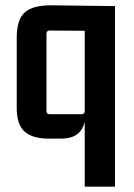

<svg xmlns="http://www.w3.org/2000/svg" viewBox="-20 -513 506 723"><path d="M178 -493 413 -490V190H299V-83L304 -96Q304 -46 282 -18.5Q260 9 209 9H164Q102 9 72.5 -17.5Q43 -44 43 -106V-371Q43 -440 74 -467Q105 -494 178 -493ZM299 -95V-411L311 -397L167 -398Q155 -398 155 -386V-95Q155 -83 167 -83H287Q299 -83 299 -95Z"/></svg>

Font: Gemunu Libre ExtraLight
Style: Bold
Weight: 700
Version: Version 1.100